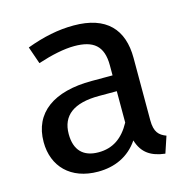

<svg xmlns="http://www.w3.org/2000/svg" viewBox="-92 -672 765 774"><g transform="rotate(-15 291.0 -284.5)"><path d="M481 -133V-393C481 -512 418 -582 281 -582C217 -582 154 -569 84 -543L109 -471C167 -490 220 -501 262 -501C341 -501 381 -471 381 -389V-347H294C135 -347 43 -281 43 -159C43 -57 111 13 225 13C294 13 354 -13 394 -72C411 -16 448 6 505 13L528 -56C499 -67 481 -83 481 -133ZM247 -62C183 -62 149 -97 149 -164C149 -242 202 -281 307 -281H381V-150C349 -91 306 -62 247 -62Z"/></g></svg>

Font: Glow Sans SC Normal Medium
Style: Regular
Weight: 600
Designer: Ryoko NISHIZUKA (kana, bopomofo & ideographs); Paul D. Hunt (Latin, Greek & Cyrillic); Sandoll Communications, Soo-young
Version: Version 0.93